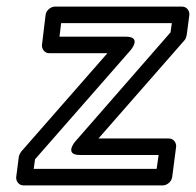

<svg xmlns="http://www.w3.org/2000/svg" viewBox="-20 -536 593 581"><path d="M82 -25 86 -54 376 -385C376 -385 410 -425 361 -425H160L165 -466H500L496 -438L207 -107C207 -107 173 -67 222 -67H460L454 -25ZM29 0C28 11 36 25 51 25H473C484 25 499 15 501 0L513 -92C514 -103 506 -117 491 -117H278L539 -415C542 -419 544 -425 545 -430L553 -491C554 -502 546 -516 531 -516H146C135 -516 120 -506 118 -491L107 -400C106 -389 114 -375 129 -375H305L44 -77C41 -73 38 -67 37 -62Z"/></svg>

Font: Falling Sky
Style: ExtOuObl
Weight: 400
Designer: Paul D. Hunt
Foundry: Adobe Systems Incorporated
Version: Version 1.02